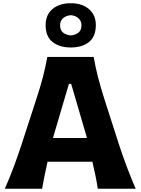

<svg xmlns="http://www.w3.org/2000/svg" viewBox="-20 -1147 859 1167"><path d="M9.3 0Q38.1 -64.5 64.5 -135.5Q90.8 -206.5 111.8 -271L201.2 -545.9Q225.6 -620.1 241.2 -680.2Q256.8 -740.2 267.6 -800.8H549.3Q560.5 -737.8 575.7 -678.2Q590.8 -618.7 614.3 -545.4L702.6 -270.5Q724.1 -204.1 750.5 -134Q776.9 -64 804.7 0H574.2Q568.4 -40 559.8 -81.8Q551.3 -123.5 541.5 -164.1H269Q259.8 -122.6 251.2 -80.8Q242.7 -39.1 235.8 0ZM508.8 -308.1 412.6 -637.2H398.9L301.8 -308.1ZM409.7 -858.4Q341.3 -858.4 299.3 -891.8Q257.3 -925.3 257.3 -994.6Q257.3 -1057.1 299.3 -1092.3Q341.3 -1127.4 410.6 -1127.4Q479 -1127.4 520.8 -1091.6Q562.5 -1055.7 562.5 -994.6Q562.5 -924.8 520.8 -891.6Q479 -858.4 409.7 -858.4ZM409.7 -931.6Q439.5 -934.6 457.3 -949.2Q475.1 -963.9 475.1 -993.7Q475.1 -1019 457.3 -1035.6Q439.5 -1052.2 410.6 -1054.7Q380.9 -1052.2 363 -1036.1Q345.2 -1020 345.2 -993.7Q345.2 -963.9 363 -949.2Q380.9 -934.6 409.7 -931.6Z"/></svg>

Font: Pinar DS4-Bold
Style: Regular
Weight: 700
Designer: Amin Abedi
Version: Version 2.000